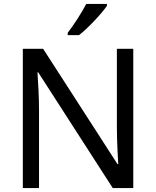

<svg xmlns="http://www.w3.org/2000/svg" viewBox="-20 -964 800 984"><path d="M528 -934V-944H422C399 -899 356 -833 327 -796V-784H385C432 -820 503 -897 528 -934ZM663 0V-714H579V-311C579 -246 584 -155 586 -123H582L201 -714H97V0H180V-399C180 -472 175 -546 172 -593H176L558 0Z"/></svg>

Font: Noto Sans Psalter Pahlavi
Style: Regular
Weight: 400
Designer: Monotype Design Team
Foundry: Monotype Imaging Inc.
Version: Version 2.002